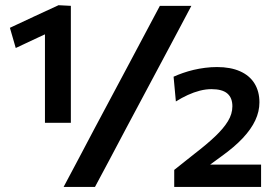

<svg xmlns="http://www.w3.org/2000/svg" viewBox="-20 -736 1086 756"><path d="M42 -547 19 -626.5Q68 -649.5 115.8 -671.8Q163.5 -694 210.5 -715.5L207 -624Q170 -607 129 -587.8Q88 -568.5 42 -547ZM157 -252.5Q157 -289 157 -322.8Q157 -356.5 157 -398.5V-531.5Q157 -567 157 -601.8Q157 -636.5 157 -671L210.5 -715.5L259 -713Q259 -673 259 -632.5Q259 -592 259 -551V-398.5Q259 -356.5 259 -322.8Q259 -289 259 -252.5ZM230.5 0Q260 -55 288 -108.2Q316 -161.5 352 -229.5L484 -477Q509 -524 529.8 -563.2Q550.5 -602.5 570 -638.8Q589.5 -675 609.5 -713H733.5Q713.5 -675 694.2 -638.8Q675 -602.5 654 -563.2Q633 -524 608 -477L476 -229.5Q440 -161.5 411.8 -108.2Q383.5 -55 354 0ZM666 0V-67Q686 -83 706.2 -99Q726.5 -115 746.5 -131Q794 -167.5 827 -198.8Q860 -230 877.5 -258.8Q895 -287.5 895 -317.5Q895 -351 875 -368Q855 -385 812.5 -385Q790.5 -385 767 -379Q743.5 -373 719.5 -362Q695.5 -351 672.5 -336.5L663.5 -434Q680 -441.5 700 -448.5Q720 -455.5 742 -460.8Q764 -466 787.5 -469Q811 -472 834.5 -472Q888 -472 925.5 -455.2Q963 -438.5 982.2 -407.2Q1001.5 -376 1001.5 -333Q1001.5 -297 985.2 -262.2Q969 -227.5 936 -192.2Q903 -157 852 -120.5L779 -67L765.5 -88H837.5Q880.5 -88 923.2 -88Q966 -88 1008 -88V0Z"/></svg>

Font: Commissioner Thin SemiBold
Style: Regular
Weight: 600
Version: Version 1.000